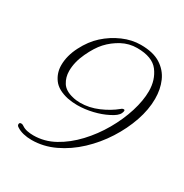

<svg xmlns="http://www.w3.org/2000/svg" viewBox="-125 -594 682 710"><g transform="rotate(30 216.0 -239.5)"><path d="M103 14Q84 14 67.5 10Q51 6 39 -2Q32 -6 32 -12Q32 -20 40 -20Q46 -20 51 -16Q61 -9 74 -6.5Q87 -4 100 -4Q147 -4 189.5 -27.5Q232 -51 268.5 -90Q305 -129 332 -176Q359 -223 374 -271Q389 -319 389 -359Q389 -407 363 -441.5Q337 -476 272 -476Q238 -476 208 -460Q178 -444 155 -419Q134 -396 115 -355.5Q96 -315 96 -277Q96 -250 109.5 -228.5Q123 -207 157 -199Q172 -195 190 -195Q228 -195 265.5 -211Q303 -227 331 -250Q336 -255 342 -255Q350 -255 343.5 -240Q337 -225 308 -211Q283 -198 250 -190Q217 -182 184 -182Q174 -182 163.5 -183Q153 -184 143 -186Q98 -196 79 -222Q60 -248 60 -281Q60 -321 81.5 -363Q103 -405 133 -432Q164 -460 202 -476.5Q240 -493 278 -493Q331 -493 362.5 -473Q394 -453 408.5 -420Q423 -387 423 -346Q423 -300 406 -250.5Q389 -201 359 -154Q329 -107 288.5 -69Q248 -31 200.5 -8.5Q153 14 103 14Z"/></g></svg>

Font: Waterfall
Style: Regular
Weight: 400
Designer: Robert E. Leuschke
Foundry: Robert E. Leuschke
Version: Version 1.010; ttfautohint (v1.8.3)